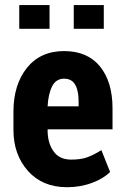

<svg xmlns="http://www.w3.org/2000/svg" viewBox="-20 -744 498 774"><path d="M250 10.7Q151.4 10.7 92.8 -54.7Q34.2 -121.1 34.2 -219.7Q34.2 -232.4 34.2 -256.8Q34.2 -266.6 34.2 -293.9Q34.2 -401.4 87.9 -469.7Q142.6 -538.1 238.3 -538.1Q332 -538.1 382.8 -476.6Q433.6 -414.1 433.6 -307.6Q433.6 -279.3 433.6 -222.7Q368.2 -222.7 171.9 -222.7Q171.9 -221.7 171.9 -219.7Q171.9 -168 195.3 -134.8Q218.8 -100.6 266.6 -100.6Q305.7 -100.6 330.1 -109.4Q355.5 -118.2 388.7 -138.7Q400.4 -109.4 423.8 -50.8Q396.5 -23.4 350.6 -6.8Q304.7 10.7 250 10.7ZM238.3 -426.8Q206.1 -426.8 190.4 -396.5Q174.8 -366.2 171.9 -315.4Q213.9 -315.4 296.9 -315.4Q296.9 -320.3 296.9 -335Q296.9 -378.9 283.2 -402.3Q269.5 -426.8 238.3 -426.8ZM398.4 -627.9Q368.2 -627.9 277.3 -627.9Q277.3 -651.4 277.3 -723.6Q307.6 -723.6 398.4 -723.6Q398.4 -700.2 398.4 -627.9ZM179.7 -627.9Q149.4 -627.9 57.6 -627.9Q57.6 -651.4 57.6 -723.6Q87.9 -723.6 179.7 -723.6Q179.7 -700.2 179.7 -627.9Z"/></svg>

Font: Noto Sans Hebrew DECATHLON 
Style: Bold
Weight: 400
Designer: Monotype Design Team
Version: Version 2.000;GOOG;noto-fonts:20170220:a8a215d2e889